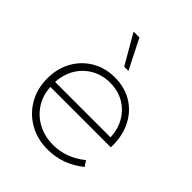

<svg xmlns="http://www.w3.org/2000/svg" viewBox="-206 -855 988 988"><g transform="rotate(45 287.5 -361.0)"><path d="M504.9 -62Q416 9.8 306.2 9.8Q231.4 9.8 172.6 -23.7Q113.8 -57.1 80.1 -115.5Q46.4 -173.8 46.4 -248.5Q46.4 -320.8 77.9 -377.2Q109.4 -433.6 164.6 -465.8Q219.7 -498 290 -498Q360.4 -498 414.3 -465.6Q468.3 -433.1 498.5 -375.5Q528.8 -317.9 528.8 -242.7V-228.5H88.9Q91.8 -169.4 121.3 -124Q150.9 -78.6 199.7 -52.7Q248.5 -26.9 309.1 -26.9Q404.8 -26.9 484.9 -91.8ZM87.9 -263.7H491.2Q488.3 -322.3 462.2 -366.7Q436 -411.1 392.1 -436.3Q348.1 -461.4 291.5 -461.4Q234.9 -461.4 189.9 -436Q145 -410.6 118.2 -366.5Q91.3 -322.3 87.9 -263.7ZM314.5 -570.8H283.7L190.4 -732.4H232.9Z"/></g></svg>

Font: Kumbh Sans ExtraLight
Style: Regular
Weight: 250
Version: Version 1.005